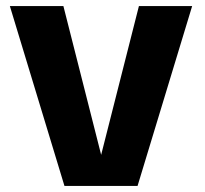

<svg xmlns="http://www.w3.org/2000/svg" viewBox="-20 -613 676 633"><path d="M192.5 0H433.5L613.5 -593H438L313.5 -102.5L189 -593H12.5Z"/></svg>

Font: Anybody UltraCondensed Thin
Style: Bold
Weight: 700
Version: Version 1.111